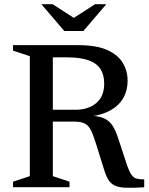

<svg xmlns="http://www.w3.org/2000/svg" viewBox="-20 -891 711 914"><path d="M339.5 -368.5Q399.5 -368.5 437.8 -400Q476 -431.5 476 -493.5Q476 -533.5 459 -561.2Q442 -589 403 -603.5Q364 -618 298 -618H147.5L155.5 -676H353.5Q438 -676 489.2 -653.5Q540.5 -631 564 -592.5Q587.5 -554 587.5 -506.5Q587.5 -461.5 568 -426.2Q548.5 -391 509.8 -368Q471 -345 413.5 -337V-340.5Q453 -338 476.8 -327Q500.5 -316 515.5 -293.2Q530.5 -270.5 542.5 -233L584 -107Q595 -74.5 605.5 -59.5Q616 -44.5 630.2 -40.8Q644.5 -37 666.5 -37V0.5Q612.5 4 579 2.8Q545.5 1.5 525.8 -8Q506 -17.5 494.8 -36.8Q483.5 -56 474 -88.5L435 -213Q423 -251.5 411.8 -273Q400.5 -294.5 383 -303.2Q365.5 -312 335 -312H154.5L146 -368.5ZM231.5 -676V-52.5L311 -26V0H42V-26L122 -52.5V-623.5L42 -650V-676ZM340.5 -800H322.5L432.5 -871H486L377 -743.5H286L177 -871H230.5Z"/></svg>

Font: Newsreader 16pt Medium
Style: Regular
Weight: 500
Designer: Hugues Gentile
Foundry: Production Type
Version: Version 1.003